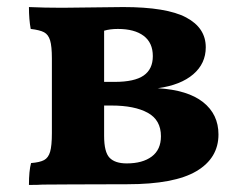

<svg xmlns="http://www.w3.org/2000/svg" viewBox="-20 -522 700 544"><path d="M599 -141Q599 -74 536.5 -37Q474 0 341 0Q231 0 180.5 0.5Q130 1 101 1Q89 2 62 2Q62 -38 68 -60Q93 -62 105 -68.5Q117 -75 122 -92Q127 -109 127 -145V-356Q127 -391 122 -407.5Q117 -424 105 -430.5Q93 -437 67 -440Q62 -467 62 -502Q106 -500 156 -500L329 -502Q452 -502 507.5 -472.5Q563 -443 563 -388Q563 -342 527.5 -311.5Q492 -281 427 -272Q512 -267 555.5 -232.5Q599 -198 599 -141ZM314 -440Q292 -440 275 -435V-290H305Q361 -290 387 -308Q413 -326 413 -363Q413 -401 387 -420.5Q361 -440 314 -440ZM436 -136Q436 -182 398.5 -202.5Q361 -223 296 -223H275V-137Q275 -91 290.5 -75Q306 -59 339 -59Q384 -59 410 -78.5Q436 -98 436 -136Z"/></svg>

Font: Vollkorn SC
Style: Bold
Weight: 700
Designer: Friedrich Althausen
Foundry: Friedrich Althausen
Version: Version 4.015